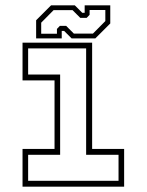

<svg xmlns="http://www.w3.org/2000/svg" viewBox="-20 -700 550 720"><path d="M64.5 0V-141.5H184.5V-398.5H64.5V-540H325.5V-141.5H445.5V0ZM85.5 -22H424.5V-119.5H303V-518.5H85.5V-420.5H205.5V-119.5H85.5ZM115.5 -556V-624L171.5 -680H260.5L288.5 -652H297.5V-680H393.5V-612L337.5 -556H248.5L220.5 -584H211.5V-556ZM134.5 -573.5H193.5V-591.5L204.5 -603H228L257 -574H328.5L375 -621V-662.5H316V-644.5L305 -633H281L252 -662H181L134.5 -615Z"/></svg>

Font: Tourney Expanded ExtraLight
Style: Regular
Weight: 200
Width: 7
Designer: Tyler Finck
Foundry: Etcetera Type Co
Version: Version 1.010; ttfautohint (v1.8.3)